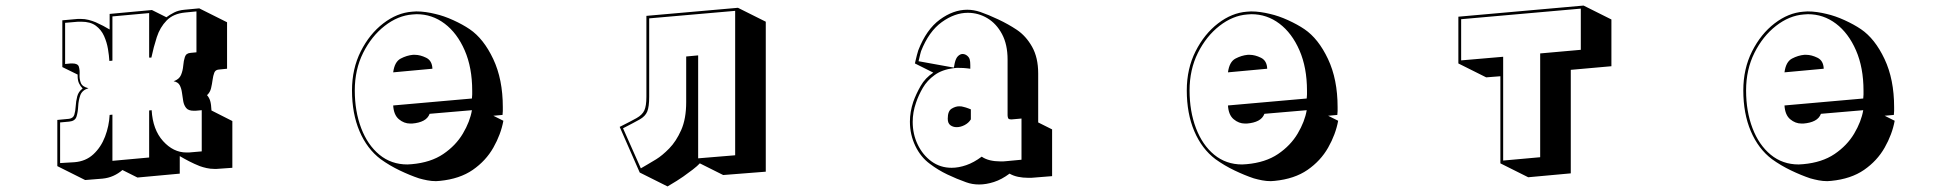

<svg xmlns="http://www.w3.org/2000/svg" viewBox="-20 -586 7040 690"><path d="M750 21Q736 21 722.5 18Q709 15 698 11Q678 3 660.5 -6Q643 -15 626 -25V38L474 52L420 25Q405 38 387 46Q369 54 348 56L286 61L186 11V-155L228 -159Q243 -161 247 -173.5Q251 -186 252 -204Q253 -222 257.5 -239.5Q262 -257 277 -268Q269 -276 264 -286.5Q259 -297 259 -313V-318L204 -345V-513L260 -518H270Q285 -518 298.5 -514.5Q312 -511 324 -506Q353 -493 374 -480V-536L526 -550L578 -524Q590 -533 605.5 -541Q621 -549 643 -551L696 -556L796 -506V-339L766 -336Q754 -335 750 -324.5Q746 -314 744 -299Q742 -284 738.5 -269Q735 -254 724 -244Q732 -235 735.5 -223Q739 -211 740 -189L815 -151V17L759 21ZM683 -188H676Q657 -188 649 -198Q641 -208 638.5 -222.5Q636 -237 634 -252.5Q632 -268 626 -279.5Q620 -291 604 -294Q624 -301 630.5 -316.5Q637 -332 638.5 -350Q640 -368 644.5 -381.5Q649 -395 665 -396L686 -398V-545L645 -541Q603 -537 579 -512.5Q555 -488 543.5 -452.5Q532 -417 524 -379H516V-539L384 -527V-368L373 -367Q372 -386 368 -410Q364 -434 354 -456.5Q344 -479 324.5 -493.5Q305 -508 272 -508H261L214 -504V-356L234 -358H240Q260 -358 263.5 -346Q267 -334 266 -318Q265 -302 270.5 -288Q276 -274 298 -269Q275 -262 268.5 -243.5Q262 -225 261 -204Q260 -183 255 -167Q250 -151 229 -149L196 -146V0L247 -3Q288 -6 315.5 -31.5Q343 -57 357.5 -95Q372 -133 374 -173L384 -174V-8L516 -20V-189L525 -190Q529 -120 566 -79Q603 -38 650 -38H659L705 -42V-190Z M1789 -152Q1780 -103 1753 -55.5Q1726 -8 1679 24.5Q1632 57 1561 64Q1557 64 1554 64.5Q1551 65 1547 65Q1531 65 1515.5 62Q1500 59 1486 55Q1453 44 1416.5 26.5Q1380 9 1348 -14Q1299 -51 1272 -114.5Q1245 -178 1245 -261Q1245 -339 1276.5 -401.5Q1308 -464 1357.5 -502Q1407 -540 1461 -544Q1465 -544 1468.5 -544.5Q1472 -545 1476 -545Q1493 -545 1510.5 -542.5Q1528 -540 1544 -536Q1575 -529 1609 -513.5Q1643 -498 1668 -481Q1718 -447 1752.5 -374Q1787 -301 1787 -201Q1787 -194 1787 -187Q1787 -180 1786 -173L1753 -170ZM1524 -177Q1518 -161 1502 -152.5Q1486 -144 1461 -142H1454Q1432 -142 1413.5 -157.5Q1395 -173 1393 -207L1676 -232Q1677 -240 1677 -246.5Q1677 -253 1677 -260Q1677 -343 1650 -405Q1623 -467 1578 -501Q1533 -535 1477 -535Q1473 -535 1469.5 -534.5Q1466 -534 1462 -534Q1410 -530 1362.5 -493Q1315 -456 1285 -396Q1255 -336 1255 -261Q1255 -186 1278 -125.5Q1301 -65 1343.5 -30Q1386 5 1444 5Q1448 5 1452 4.5Q1456 4 1460 4Q1528 -2 1573 -32.5Q1618 -63 1643.5 -106Q1669 -149 1676 -190ZM1393 -326Q1398 -364 1420 -375.5Q1442 -387 1464 -389H1471Q1490 -389 1511.5 -378.5Q1533 -368 1534 -339Z M2495 1Q2487 10 2469.5 23.5Q2452 37 2435.5 48.5Q2419 60 2412 64L2379 84L2279 34L2207 -130Q2247 -150 2267.5 -161.5Q2288 -173 2295.5 -189Q2303 -205 2303 -238V-529L2632 -558L2732 -508V31L2579 43ZM2313 -520V-238Q2313 -202 2306 -185Q2299 -168 2278.5 -156.5Q2258 -145 2219 -125L2283 19L2307 5Q2316 0 2338 -13.5Q2360 -27 2385 -52.5Q2410 -78 2428 -118.5Q2446 -159 2446 -219V-383L2489 -387V-17L2622 -28V-547Z M3699 52Q3693 53 3686.5 53Q3680 53 3675 53Q3656 53 3639 49.5Q3622 46 3608 38Q3580 59 3552 68Q3524 77 3499 77Q3486 77 3474.5 75Q3463 73 3452 69Q3418 57 3384.5 41Q3351 25 3322 3Q3289 -21 3269.5 -61.5Q3250 -102 3250 -149Q3250 -184 3262 -220Q3272 -248 3288.5 -277Q3305 -306 3334 -325L3268 -358Q3268 -358 3270 -367Q3272 -376 3275 -387.5Q3278 -399 3280 -405Q3309 -480 3357.5 -515.5Q3406 -551 3456 -551Q3479 -551 3503 -543Q3532 -533 3568 -516Q3604 -499 3634 -479Q3667 -457 3689 -418Q3711 -379 3711 -322V-146L3761 -121V47ZM3617 -157H3613Q3604 -157 3602.5 -162.5Q3601 -168 3601 -172V-372Q3601 -426 3581 -463.5Q3561 -501 3528.5 -520.5Q3496 -540 3458 -540Q3411 -540 3364.5 -506.5Q3318 -473 3290 -402Q3289 -400 3287 -391Q3285 -382 3283 -374Q3281 -366 3281 -366L3408 -343L3411 -359Q3415 -377 3423 -384.5Q3431 -392 3439 -392Q3448 -392 3455.5 -386Q3463 -380 3465 -372Q3467 -365 3467 -352Q3467 -339 3467 -339Q3467 -339 3455 -340.5Q3443 -342 3427 -342Q3423 -342 3417.5 -342Q3412 -342 3407 -341Q3366 -336 3339 -316.5Q3312 -297 3296.5 -270.5Q3281 -244 3272 -217Q3260 -183 3260 -148Q3260 -104 3278 -66.5Q3296 -29 3327.5 -6Q3359 17 3400 17Q3425 17 3452.5 7.5Q3480 -2 3508 -23Q3521 -14 3538 -10Q3555 -6 3574 -6Q3580 -6 3586 -6Q3592 -6 3598 -7L3651 -12V-160ZM3469 -157Q3461 -144 3446.5 -136.5Q3432 -129 3418 -129Q3405 -129 3395.5 -136Q3386 -143 3386 -159V-160Q3386 -187 3400 -195.5Q3414 -204 3427 -204Q3432 -204 3435.5 -203.5Q3439 -203 3442 -202Q3451 -200 3460 -196.5Q3469 -193 3469 -193Z M4789 -152Q4780 -103 4753 -55.5Q4726 -8 4679 24.5Q4632 57 4561 64Q4557 64 4554 64.5Q4551 65 4547 65Q4531 65 4515.5 62Q4500 59 4486 55Q4453 44 4416.5 26.5Q4380 9 4348 -14Q4299 -51 4272 -114.5Q4245 -178 4245 -261Q4245 -339 4276.5 -401.5Q4308 -464 4357.5 -502Q4407 -540 4461 -544Q4465 -544 4468.5 -544.5Q4472 -545 4476 -545Q4493 -545 4510.5 -542.5Q4528 -540 4544 -536Q4575 -529 4609 -513.5Q4643 -498 4668 -481Q4718 -447 4752.5 -374Q4787 -301 4787 -201Q4787 -194 4787 -187Q4787 -180 4786 -173L4753 -170ZM4524 -177Q4518 -161 4502 -152.5Q4486 -144 4461 -142H4454Q4432 -142 4413.5 -157.5Q4395 -173 4393 -207L4676 -232Q4677 -240 4677 -246.5Q4677 -253 4677 -260Q4677 -343 4650 -405Q4623 -467 4578 -501Q4533 -535 4477 -535Q4473 -535 4469.5 -534.5Q4466 -534 4462 -534Q4410 -530 4362.5 -493Q4315 -456 4285 -396Q4255 -336 4255 -261Q4255 -186 4278 -125.5Q4301 -65 4343.5 -30Q4386 5 4444 5Q4448 5 4452 4.5Q4456 4 4460 4Q4528 -2 4573 -32.5Q4618 -63 4643.5 -106Q4669 -149 4676 -190ZM4393 -326Q4398 -364 4420 -375.5Q4442 -387 4464 -389H4471Q4490 -389 4511.5 -378.5Q4533 -368 4534 -339Z M5372 1V-312L5321 -308L5221 -358V-526L5671 -566L5771 -516V-348L5625 -335V37L5472 51ZM5661 -407V-555L5231 -517V-369L5382 -382V-9L5515 -21V-394Z M6789 -152Q6780 -103 6753 -55.5Q6726 -8 6679 24.5Q6632 57 6561 64Q6557 64 6554 64.5Q6551 65 6547 65Q6531 65 6515.5 62Q6500 59 6486 55Q6453 44 6416.5 26.5Q6380 9 6348 -14Q6299 -51 6272 -114.5Q6245 -178 6245 -261Q6245 -339 6276.5 -401.5Q6308 -464 6357.5 -502Q6407 -540 6461 -544Q6465 -544 6468.5 -544.5Q6472 -545 6476 -545Q6493 -545 6510.5 -542.5Q6528 -540 6544 -536Q6575 -529 6609 -513.5Q6643 -498 6668 -481Q6718 -447 6752.5 -374Q6787 -301 6787 -201Q6787 -194 6787 -187Q6787 -180 6786 -173L6753 -170ZM6524 -177Q6518 -161 6502 -152.5Q6486 -144 6461 -142H6454Q6432 -142 6413.5 -157.5Q6395 -173 6393 -207L6676 -232Q6677 -240 6677 -246.5Q6677 -253 6677 -260Q6677 -343 6650 -405Q6623 -467 6578 -501Q6533 -535 6477 -535Q6473 -535 6469.5 -534.5Q6466 -534 6462 -534Q6410 -530 6362.5 -493Q6315 -456 6285 -396Q6255 -336 6255 -261Q6255 -186 6278 -125.5Q6301 -65 6343.5 -30Q6386 5 6444 5Q6448 5 6452 4.5Q6456 4 6460 4Q6528 -2 6573 -32.5Q6618 -63 6643.5 -106Q6669 -149 6676 -190ZM6393 -326Q6398 -364 6420 -375.5Q6442 -387 6464 -389H6471Q6490 -389 6511.5 -378.5Q6533 -368 6534 -339Z"/></svg>

Font: Rampart One
Style: Regular
Weight: 400
Designer: Fontworks Inc.
Foundry: Fontworks Inc.
Version: Version 1.100